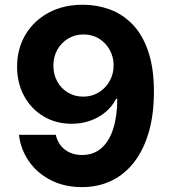

<svg xmlns="http://www.w3.org/2000/svg" viewBox="-20 -758 703 789"><path d="M322.1 -738.5Q378.4 -738.3 430.4 -719.5Q482.4 -700.7 523.5 -659Q564.6 -617.4 588.5 -548.8Q612.5 -480.2 612.5 -380.7Q612.5 -288.8 591.8 -216.3Q571.1 -143.8 532.3 -93.1Q493.5 -42.3 438.9 -15.7Q384.4 10.9 317.2 10.9Q244.7 10.9 188.7 -17.7Q132.7 -46.4 98.9 -95.1Q65.1 -143.8 57.8 -204.1H209.2Q218 -165.2 246.7 -143.2Q275.4 -121.1 317.2 -121.1Q364.6 -121.1 396.7 -149.2Q428.9 -177.3 445.4 -229.2Q461.9 -281.1 461.9 -352H457.2Q441 -320.1 413.2 -297.1Q385.4 -274 349.9 -261.7Q314.4 -249.4 274.4 -249.4Q209.9 -249.4 159.1 -279.7Q108.3 -310 79.3 -363.1Q50.4 -416.2 50.2 -484.2Q50.4 -558.1 84.7 -615.6Q118.9 -673 180.1 -706Q241.3 -738.9 322.1 -738.5ZM323.2 -616.4Q288.2 -616.4 259.9 -599.5Q231.6 -582.5 215.5 -553.5Q199.4 -524.5 199.4 -488.3Q199.4 -452.2 215.2 -423.3Q231.1 -394.4 258.9 -377.7Q286.7 -360.9 322.1 -360.9Q357.6 -360.9 385.8 -378.3Q414 -395.6 430.4 -424.7Q446.9 -453.8 446.9 -489.1Q446.9 -523.9 430.9 -552.9Q414.9 -581.9 387.1 -599.2Q359.2 -616.4 323.2 -616.4Z"/></svg>

Font: Inter
Style: Regular
Weight: 400
Designer: Rasmus Andersson
Foundry: rsms
Version: Version 4.000;git-8c9346024